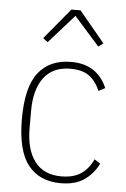

<svg xmlns="http://www.w3.org/2000/svg" viewBox="-54 -788 551 839"><g transform="rotate(5 221.5 -368.0)"><path d="M244 12Q151 12 101 -51Q51 -114 51 -254Q51 -394 101 -457Q151 -520 244 -520Q304 -520 343 -493.5Q382 -467 402 -419L374 -404Q354 -449 324 -469.5Q294 -490 244 -490Q167 -490 127.5 -438Q88 -386 88 -292V-216Q88 -122 127.5 -70Q167 -18 244 -18Q297 -18 330 -40Q363 -62 383 -105L409 -88Q386 -42 346.5 -15Q307 12 244 12ZM265 -748 377 -613 356 -597 245 -722 134 -597 113 -613 225 -748Z"/></g></svg>

Font: IBM Plex Sans Cond ExtLt
Style: Regular
Weight: 200
Width: 3
Designer: Mike Abbink, Paul van der Laan, Pieter van Rosmalen
Foundry: Bold Monday
Version: Version 1.3